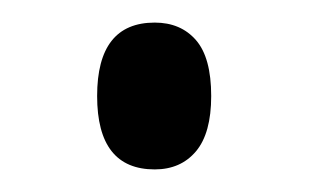

<svg xmlns="http://www.w3.org/2000/svg" viewBox="-20 -557 274 170"><path d="M117 -407Q66 -407 66 -472Q66 -537 117 -537Q140 -537 153.5 -521.5Q167 -506 167 -472Q167 -439 153.5 -423Q140 -407 117 -407Z"/></svg>

Font: Noto Serif Display SemiCondensed
Style: Regular
Weight: 400
Width: 4
Designer: Monotype Design Team
Foundry: Monotype Imaging Inc.
Version: Version 2.009